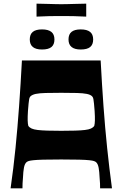

<svg xmlns="http://www.w3.org/2000/svg" viewBox="-20 -1031 671 1051"><path d="M38 0Q54 -111 65 -221.5Q76 -332 84.5 -450Q93 -568 100 -700H531Q538 -568 546.5 -450Q555 -332 566.5 -221.5Q578 -111 593 0H528Q528 -9 527.5 -26.5Q527 -44 525 -62Q524 -90 520 -112.5Q516 -135 505 -144Q501 -147 494 -149.5Q487 -152 468.5 -154Q450 -156 413.5 -157Q377 -158 315 -158Q253 -158 217 -157Q181 -156 162.5 -154Q144 -152 137 -149.5Q130 -147 126 -144Q115 -135 111 -112.5Q107 -90 106 -62Q104 -44 103.5 -26.5Q103 -9 103 0ZM315 -315Q360 -315 391.5 -316Q423 -317 444.5 -319.5Q466 -322 478 -327.5Q490 -333 496 -342Q499 -353 499.5 -372Q500 -391 498 -423Q496 -449 494.5 -464Q493 -479 491.5 -487Q490 -495 488 -498.5Q486 -502 484 -504Q475 -513 455 -517Q435 -521 401 -522Q367 -523 315 -523Q264 -523 229.5 -522Q195 -521 176 -517Q157 -513 147 -504Q145 -502 143 -498.5Q141 -495 139.5 -487Q138 -479 136.5 -464Q135 -449 133 -423Q131 -391 131.5 -372Q132 -353 135 -342Q141 -333 153 -327.5Q165 -322 186.5 -319.5Q208 -317 239.5 -316Q271 -315 315 -315ZM210 -760Q143 -760 143 -815Q143 -843 159.5 -856.5Q176 -870 210 -870Q244 -870 261 -856.5Q278 -843 278 -815Q278 -787 261.5 -773.5Q245 -760 210 -760ZM422 -760Q355 -760 355 -815Q355 -843 371.5 -856.5Q388 -870 422 -870Q456 -870 473 -856.5Q490 -843 490 -815Q490 -787 473.5 -773.5Q457 -760 422 -760ZM180 -940V-1011Q222 -1010 244.5 -1009.5Q267 -1009 282 -1008.5Q297 -1008 315 -1008Q334 -1008 349 -1008.5Q364 -1009 387 -1009.5Q410 -1010 452 -1011V-940Q410 -942 387 -942.5Q364 -943 349 -943Q334 -943 315 -943Q297 -943 282 -943Q267 -943 244.5 -942.5Q222 -942 180 -940Z"/></svg>

Font: Ojuju
Style: Bold
Weight: 700
Designer: Chisaokwu Joboson, Mirko Velimirovic
Foundry: Udi Foundry
Version: Version 1.000